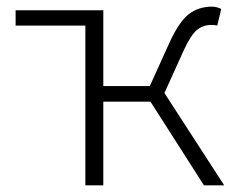

<svg xmlns="http://www.w3.org/2000/svg" viewBox="-20 -558 695 578"><path d="M27 -527H292L291 -526V-299H431L489 -427Q519 -493 548.5 -515.5Q578 -538 618 -538Q632 -538 646 -531L634 -481Q628 -483 616 -483Q591 -483 572.5 -467.5Q554 -452 532 -404L475 -278L655 0H594L433 -252H291V0H237V-481H27Z"/></svg>

Font: Nebula Sans Light
Style: Regular
Weight: 300
Designer: Paul D. Hunt for Adobe (as Source Sans)
Foundry: Nebula Entertainment & Broadcasting LLC
Version: Version 1.010